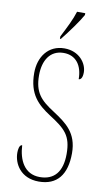

<svg xmlns="http://www.w3.org/2000/svg" viewBox="-102 -980 586 1039"><g transform="rotate(10 191.0 -460.5)"><path d="M168 -784V-771H173C211 -818 260 -886 279 -921V-931H234C220 -886 198 -843 168 -784ZM189 10C289 10 340 -54 340 -172C340 -284 277 -328 204 -376C127 -425 91 -463 91 -557C91 -638 127 -699 202 -699C270 -699 306 -648 306 -573C317 -573 327 -584 327 -614C327 -664 283 -724 202 -724C113 -724 63 -653 63 -565C63 -447 118 -398 187 -353C276 -296 312 -264 312 -163C312 -65 269 -15 190 -15C105 -15 71 -88 67 -168C51 -168 48 -140 48 -124C48 -64 89 10 189 10Z"/></g></svg>

Font: Noto Serif Devanagari ExtraCondensed Thin
Style: Regular
Weight: 100
Width: 2
Designer: Universal Thirst, Indian Type Foundry and the Monotype Design Team
Foundry: Monotype Imaging Inc.
Version: Version 2.004